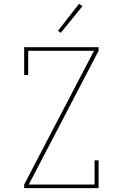

<svg xmlns="http://www.w3.org/2000/svg" viewBox="-20 -981 640 1001"><path d="M106 0V-19L470 -716H127V-590H106V-735H494V-716L130 -19H473V-145H494V0ZM297 -810 282 -820 392 -961 410 -949Z"/></svg>

Font: Iosevka Etoile Thin
Style: Regular
Weight: 100
Designer: Belleve Invis
Foundry: Belleve Invis
Version: Version 22.1.2; ttfautohint (v1.8.4)